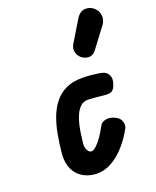

<svg xmlns="http://www.w3.org/2000/svg" viewBox="-168 -1025 923 1133"><g transform="rotate(-20 293.5 -458.5)"><path d="M242.5 10Q214 10 184.2 0Q154.5 -10 130.2 -32.5Q106 -55 93.8 -92.8Q81.5 -130.5 88 -186Q93.5 -238 103 -290.2Q112.5 -342.5 130 -389.5Q147.5 -436.5 176 -472.8Q204.5 -509 247.2 -530Q290 -551 350.5 -551Q374.5 -551 401 -548.8Q427.5 -546.5 449.8 -543Q472 -539.5 483 -535.5Q502 -529 512.8 -506.8Q523.5 -484.5 510.5 -448.5Q499 -416.5 478.8 -411.8Q458.5 -407 435 -410.5Q409.5 -413.5 380.5 -416Q351.5 -418.5 339 -418.5Q311.5 -418.5 292.8 -401.2Q274 -384 261.5 -356Q249 -328 241.8 -296Q234.5 -264 230.8 -233.8Q227 -203.5 224.5 -182Q223.5 -168 227.2 -154.8Q231 -141.5 238.8 -133.2Q246.5 -125 257 -125Q270.5 -125 289 -142.8Q307.5 -160.5 327 -189Q346.5 -217.5 363.5 -250Q373.5 -267.5 400.2 -272.5Q427 -277.5 457 -262Q477.5 -252.5 485.8 -237.2Q494 -222 494.2 -207.2Q494.5 -192.5 489.5 -184Q462.5 -134 424.5 -89.5Q386.5 -45 340.5 -17.5Q294.5 10 242.5 10ZM395 -664Q372 -678 363.8 -704.2Q355.5 -730.5 372 -758L449 -885.5Q473 -925.5 505.8 -927.2Q538.5 -929 561.5 -907.5Q585 -886.5 587.2 -856.5Q589.5 -826.5 571 -802L478.5 -679.5Q460 -655 438.2 -653Q416.5 -651 395 -664Z"/></g></svg>

Font: Edu NSW ACT Hand
Style: Regular
Weight: 400
Designer: Tina and Corey Anderson, Eben Sorkin, Mirko Velimirovic
Foundry: Sorkin Type Co.
Version: Version 2.000